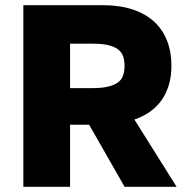

<svg xmlns="http://www.w3.org/2000/svg" viewBox="-20 -720 735 740"><path d="M70 0H250V-239.3H323.5L460.2 0H660.7L498 -259.3Q569.8 -284 605.3 -337.7Q640.7 -391.3 640.7 -466Q640.7 -520.2 623.7 -563.4Q606.7 -606.7 573.7 -636.8Q540.7 -667 491.2 -683.5Q441.7 -700 375.7 -700H70ZM250 -380.3V-551.7H335Q371.3 -551.7 395 -546.5Q418.7 -541.3 433.4 -530.7Q448.2 -520.2 454.1 -503.9Q460 -487.7 460 -466Q460 -444.8 454.1 -428.3Q448.2 -411.8 433.4 -401.6Q418.7 -391.3 395 -385.8Q371.3 -380.3 335 -380.3Z"/></svg>

Font: Golos Text VF
Style: Regular
Weight: 400
Designer: A.Korolkova, Vitaly Kuzmin
Foundry: ParaType Ltd
Version: Version 2.005